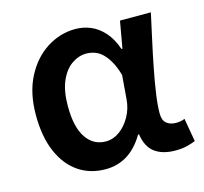

<svg xmlns="http://www.w3.org/2000/svg" viewBox="-89 -668 831 781"><g transform="rotate(-15 326.5 -277.5)"><path d="M264 14Q199 14 150 -19.5Q101 -53 73.5 -117Q46 -181 46 -272Q46 -365 80.5 -431.5Q115 -498 171 -533.5Q227 -569 291 -569Q324 -569 354.5 -556.5Q385 -544 410.5 -516Q436 -488 452 -442H456L476 -555H606Q595 -504 582.5 -447.5Q570 -391 559 -335Q548 -279 541 -230.5Q534 -182 534 -148Q534 -119 549.5 -106.5Q565 -94 589 -94Q597 -94 607 -95.5Q617 -97 626 -101L643 -3Q629 3 608 8.5Q587 14 558 14Q504 14 471.5 -10Q439 -34 431 -88H427Q367 14 264 14ZM294 -95Q325 -95 352 -114.5Q379 -134 397.5 -167Q416 -200 419 -239L427 -339Q417 -374 404 -397Q391 -420 376 -434.5Q361 -449 343.5 -455Q326 -461 308 -461Q276 -461 246.5 -440.5Q217 -420 199 -378.5Q181 -337 181 -273Q181 -185 211.5 -140Q242 -95 294 -95Z"/></g></svg>

Font: Noto Sans SC SemiBold
Style: Regular
Weight: 600
Designer: Ryoko NISHIZUKA 西塚涼子 (kana, bopomofo & ideographs); Paul D. Hunt (Latin, Greek & Cyrillic); Sandoll Communications 산돌커뮤니
Foundry: Adobe
Version: Version 2.004-H2;hotconv 1.0.118;makeotfexe 2.5.65603